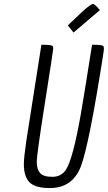

<svg xmlns="http://www.w3.org/2000/svg" viewBox="-20 -947 547 974"><path d="M454 -720Q501 -720 505 -712Q507 -708 507 -700Q507 -692 504 -674Q433 -217 391 -105Q349 7 233 7Q159 7 130 -22Q101 -51 101 -114Q101 -148 114 -235.5Q127 -323 190 -720H197Q244 -720 248 -712Q250 -708 250 -700Q250 -692 208 -426Q166 -160 166.5 -124Q167 -88 183.5 -69Q200 -50 245.5 -50Q291 -50 315 -87Q350 -141 390 -368Q407 -466 447 -720ZM487 -896 353 -782 324 -818 404 -894Q443 -927 451.5 -927Q460 -927 487 -896Z"/></svg>

Font: Economica
Style: Italic
Weight: 400
Designer: Vicente Lamonaca
Foundry: Vicente Lamonaca
Version: Version 1.100